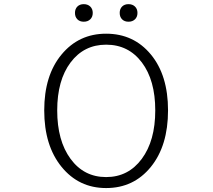

<svg xmlns="http://www.w3.org/2000/svg" viewBox="-20 -907 1040 939"><path d="M499 12.7Q365.2 12.7 280.8 -91.3Q196.3 -195.3 196.3 -367.2Q196.3 -538.1 280.8 -640.1Q365.2 -742.2 499 -742.2Q633.8 -742.2 717.8 -640.6Q801.8 -539.1 801.8 -367.2Q801.8 -194.3 717.8 -90.8Q633.8 12.7 499 12.7ZM739.3 -367.2Q739.3 -514.6 673.8 -601.6Q608.4 -688.5 499 -688.5Q390.6 -688.5 325.2 -601.6Q259.8 -514.6 259.8 -367.2Q259.8 -218.8 325.2 -129.9Q390.6 -41 499 -41Q607.4 -41 673.3 -129.9Q739.3 -218.8 739.3 -367.2ZM421.4 -812.5Q409.2 -800.8 389.6 -800.8Q370.1 -800.8 358.4 -812.5Q346.7 -824.2 346.7 -843.8Q346.7 -863.3 358.4 -875Q370.1 -886.7 389.6 -886.7Q409.2 -886.7 421.4 -875Q433.6 -863.3 433.6 -843.8Q433.6 -824.2 421.4 -812.5ZM640.1 -812.5Q627.9 -800.8 608.4 -800.8Q588.9 -800.8 577.1 -812.5Q565.4 -824.2 565.4 -843.8Q565.4 -863.3 577.1 -875Q588.9 -886.7 608.4 -886.7Q627.9 -886.7 640.1 -875Q652.3 -863.3 652.3 -843.8Q652.3 -824.2 640.1 -812.5Z"/></svg>

Font: Gen Shin Gothic Monospace Light
Style: Regular
Weight: 300
Designer: [Source Han Sans]
Ryoko NISHIZUKA  (kana & ideographs); Paul D. Hunt (Latin, Greek & Cyrillic); Wenlong ZHANG  (bopomofo
Version: Version 1.002.20150607